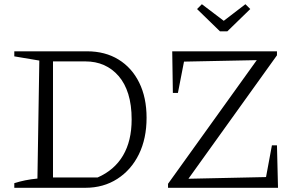

<svg xmlns="http://www.w3.org/2000/svg" viewBox="-20 -893 1408 913"><path d="M394 -649Q480 -649 543.5 -610Q607 -571 642 -500Q677 -429 677 -333Q677 -234 640.5 -159.5Q604 -85 538 -42.5Q472 0 386 0H48V-22Q73 -30 100 -35.5Q127 -41 158 -44L167 -605L48 -625V-649ZM444 -49Q524 -84 565 -153.5Q606 -223 606 -325Q606 -394 590 -445.5Q574 -497 544 -531.5Q514 -566 474.5 -583.5Q435 -601 386 -601H204L232 -629V-21L204 -49ZM779 0V-19L1201 -607L855 -600L826 -451H802L799 -649H1297V-630L876 -43L1245 -51L1273 -202H1297L1302 0ZM1026 -744 917 -850 940 -873 1044 -794 1147 -873 1170 -850 1061 -744Z"/></svg>

Font: Piazzolla 24pt Light
Style: Regular
Weight: 300
Designer: Juan Pablo del Peral
Foundry: Huerta Tipografica
Version: Version 2.005